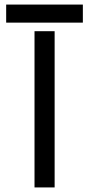

<svg xmlns="http://www.w3.org/2000/svg" viewBox="-20 -820 390 840"><path d="M131 0V-683.5H219V0ZM7 -721V-800H342.5V-721Z"/></svg>

Font: Big Shoulders Stencil Text Thin Medium
Style: Regular
Weight: 500
Version: Version 2.001